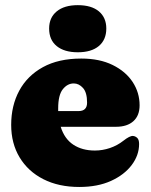

<svg xmlns="http://www.w3.org/2000/svg" viewBox="-20 -730 600 764"><path d="M535.5 -311Q535.5 -270 510.8 -247.8Q486 -225.5 441.5 -225.5H221.5Q236.5 -177.5 271.8 -154.2Q307 -131 357.5 -131Q388 -131 417.5 -141Q447 -151 471 -170Q496.5 -190 509 -189Q518 -188.5 525.8 -181.5Q533.5 -174.5 533.5 -157Q533.5 -112.5 504.2 -73.5Q475 -34.5 421.8 -10.2Q368.5 14 295.5 14Q213.5 14 152.5 -17Q91.5 -48 58 -103.8Q24.5 -159.5 24.5 -233Q24.5 -309.5 56.5 -369Q88.5 -428.5 150.8 -462.8Q213 -497 303.5 -497Q376 -497 428 -471.5Q480 -446 507.8 -403.8Q535.5 -361.5 535.5 -311ZM211.5 -298.5Q211.5 -293 211.5 -288H292.5Q326.5 -288 326.5 -321.5Q326.5 -362 310.2 -380Q294 -398 273.5 -398Q248.5 -398 230 -375Q211.5 -352 211.5 -298.5ZM289.5 -522Q236 -522 205.8 -546.5Q175.5 -571 175.5 -616.5Q175.5 -660 205.8 -684.8Q236 -709.5 289.5 -709.5Q344 -709.5 373.5 -684.8Q403 -660 403 -616.5Q403 -572 373.5 -547Q344 -522 289.5 -522Z"/></svg>

Font: Fraunces 9pt SuperSoft Black
Style: Regular
Weight: 900
Version: Version 1.000;[b76b70a41]